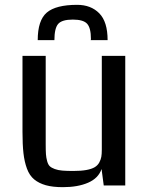

<svg xmlns="http://www.w3.org/2000/svg" viewBox="-20 -767 611 794"><path d="M73 0ZM498 0H409L400 -68Q387 -30 344.5 -11.5Q302 7 240 7Q198 7 169.5 -1Q141 -9 121.5 -25Q102 -41 91.5 -69.5Q81 -98 77 -133.5Q73 -169 73 -222V-536H169V-225Q169 -214 169 -195.5Q169 -177 169 -170Q169 -144 170 -129.5Q171 -115 175 -100.5Q179 -86 186 -79.5Q193 -73 206.5 -68Q220 -63 238 -61.5Q256 -60 283 -60Q315 -60 337 -64Q359 -68 371.5 -75.5Q384 -83 390.5 -95Q397 -107 399 -118.5Q401 -130 401 -148Q401 -154 401 -167Q401 -180 401 -187V-536H498ZM425 -601H355Q356 -602 356 -606Q356 -651 340.5 -668.5Q325 -686 281 -686Q236 -686 220.5 -668Q205 -650 205 -601H136Q136 -683 173.5 -715Q211 -747 299 -747Q356 -747 390.5 -712Q425 -677 425 -601Z"/></svg>

Font: Myanmar Chatu
Style: Regular
Weight: 400
Designer: Danh Hong
Foundry: Google Inc.
Version: Version 2.00 November 20, 2015